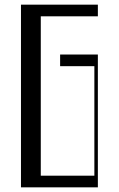

<svg xmlns="http://www.w3.org/2000/svg" viewBox="-20 -804 510 824"><path d="M70 -784H400V-734H155V-50H385V-520H238V-570H400V0H70Z"/></svg>

Font: Facade Sud
Style: Regular
Weight: 100
Designer: Éléonore Fines
Foundry: Velvetyne Type Foundry
Version: Version 1.001;Glyphs 3.2 (3202)